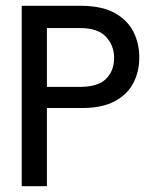

<svg xmlns="http://www.w3.org/2000/svg" viewBox="-20 -643 540 663"><path d="M55 0V-623H259Q330 -623 374.5 -599Q419 -575 440 -534.5Q461 -494 461 -445Q461 -396 440.5 -356.5Q420 -317 376.5 -293.5Q333 -270 264 -270H142V0ZM142 -343H256Q318 -343 346 -370.5Q374 -398 374 -443Q374 -486 346 -516Q318 -546 257 -546H142Z"/></svg>

Font: Inconsolata Medium
Style: Regular
Weight: 500
Monospace: yes
Designer: Raph Levien, Cyreal, Brenton Simpson
Foundry: Raph Levien, Cyreal, Google
Version: Version 3.001; ttfautohint (v1.8.2.53-6de2)